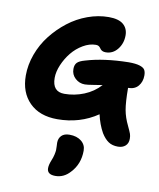

<svg xmlns="http://www.w3.org/2000/svg" viewBox="-111 -760 1040 1258"><g transform="rotate(10 409.0 -131.0)"><path d="M430.2 -211.9Q393.6 -211.9 366.7 -236.8Q339.8 -261.7 339.8 -298.8Q339.8 -326.2 353.8 -341.1Q367.7 -356 405.8 -366.2Q523.9 -401.9 689 -404.8Q736.3 -404.8 762.2 -396.7Q788.1 -388.7 796.6 -375Q805.2 -361.3 805.2 -336.9Q805.2 -295.4 781.7 -267.1Q758.3 -238.8 713.9 -238.8Q714.4 -142.6 723.4 -93Q732.4 -43.5 756.8 5.9Q773.9 42 778.6 55.9Q783.2 69.8 783.2 87.9Q783.2 118.2 764.4 135Q745.6 151.9 714.8 151.9Q677.2 151.9 651.9 135Q626.5 118.2 604 82Q574.7 29.8 560.1 -36.1Q442.4 43.9 292 43.9Q173.8 43.9 106.9 -23.2Q40 -90.3 40 -203.1Q40 -273.9 65.9 -344.7Q91.8 -415.5 137.5 -473.9Q183.1 -532.2 241.7 -577.6Q300.3 -623 370.1 -648.4Q439.9 -673.8 509.8 -673.8Q575.2 -673.8 606.7 -647.2Q638.2 -620.6 638.2 -574.2Q638.2 -521 607.2 -481.9Q576.2 -442.9 528.8 -442.9Q516.1 -442.9 507.6 -446.8Q499 -450.7 494.6 -456.1Q490.2 -461.4 486.3 -466.8Q482.4 -472.2 475.6 -476.1Q468.8 -480 458 -480Q415.5 -480 372.8 -454.8Q330.1 -429.7 299.1 -391.4Q268.1 -353 248.5 -306.9Q229 -260.7 229 -220.2Q229 -127.9 309.1 -127.9Q376.5 -127.9 439.2 -153.3Q502 -178.7 546.9 -228Q529.3 -225.6 488.5 -218.8Q447.8 -211.9 430.2 -211.9ZM344.2 412.1Q289.1 412.1 289.1 370.1Q289.1 348.1 301.8 316.9Q311 295.4 315.4 275.4Q319.8 255.4 320.3 245.1Q320.8 234.9 319.8 217.5Q318.8 200.2 318.8 195.8Q318.8 166.5 336.9 148.2Q355 129.9 390.1 129.9Q439 129.9 469 154.1Q499 178.2 499 216.8Q499 306.2 441.9 366.2Q400.9 412.1 344.2 412.1Z"/></g></svg>

Font: Shantell Sans Bouncy
Style: Regular
Weight: 800
Designer: Stephen Nixon, Anya Danilova, Shantell Martin
Foundry: Arrow Type
Version: Version 1.006;[9816181b4]